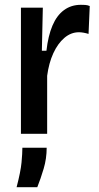

<svg xmlns="http://www.w3.org/2000/svg" viewBox="-20 -556 412 798"><path d="M67 0V-296V-524H158L154 -345H173Q180 -407 198 -449.5Q216 -492 246 -514Q276 -536 316 -536Q325 -536 334 -535.5Q343 -535 353 -531L348 -415Q339 -418 328 -420Q317 -422 308 -422Q275 -422 247.5 -398.5Q220 -375 201.5 -334.5Q183 -294 176 -241V0ZM49 222Q66 157 69.5 119Q73 81 73 58H174Q174 103 161.5 145Q149 187 135 222Z"/></svg>

Font: Bricolage Grotesque SemiCondensed Medium
Style: Regular
Weight: 500
Width: 4
Designer: Mathieu Triay
Foundry: Atelier Triay
Version: Version 1.001;gftools[0.9.33.dev8+g029e19f]